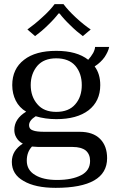

<svg xmlns="http://www.w3.org/2000/svg" viewBox="-20 -752 566 925"><path d="M211 -631C232 -651 249 -670 262 -687C262 -687 267 -687 267 -687C280 -670 297 -651 318 -631C339 -610 359 -593 379 -578C379 -578 417 -610 417 -610C396 -624 372 -643 346 -667C320 -691 300 -713 286 -732C286 -732 243 -732 243 -732C229 -713 209 -691 183 -668C157 -644 133 -625 112 -610C112 -610 149 -578 149 -578C169 -593 190 -610 211 -631ZM462 -83C439 -106 406 -117 364 -117C364 -117 195 -117 195 -117C169 -117 150 -119 138 -124C126 -128 120 -136 120 -149C120 -164 131 -179 152 -192C182 -183 215 -178 251 -178C317 -178 369 -192 407 -221C444 -250 463 -290 463 -342C463 -378 454 -408 436 -432C456 -445 472 -460 484 -477C495 -494 503 -510 506 -526C506 -526 438 -526 438 -526C438 -519 435 -509 429 -497C422 -485 414 -474 405 -464C368 -493 317 -507 251 -507C185 -507 133 -493 96 -464C58 -435 39 -394 39 -342C39 -314 45 -289 56 -267C67 -245 84 -227 106 -214C68 -191 49 -162 49 -126C49 -113 52 -100 59 -89C66 -77 76 -67 90 -60C55 -38 37 -9 37 28C37 68 56 99 94 120C131 142 183 153 248 153C413 153 496 105 496 10C496 -29 485 -60 462 -83ZM160 -435C181 -459 211 -471 251 -471C291 -471 322 -459 343 -435C364 -410 374 -379 374 -342C374 -305 364 -274 343 -250C322 -225 291 -213 251 -213C211 -213 181 -225 160 -250C139 -274 128 -305 128 -342C128 -379 139 -410 160 -435ZM371 92C342 107 304 115 255 115C210 115 175 107 149 91C122 75 109 52 109 22C109 -5 117 -28 134 -46C147 -45 158 -44 165 -44C165 -44 330 -44 330 -44C358 -44 379 -38 393 -27C407 -15 414 2 414 23C414 54 400 77 371 92Z"/></svg>

Font: BUSH 25 TRIRONG 0515 A
Style: Regular
Weight: 400
Designer: Katatrad Team
Foundry: CadsonDemak